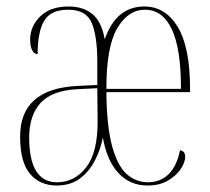

<svg xmlns="http://www.w3.org/2000/svg" viewBox="-20 -562 649 592"><path d="M155 10Q103 10 72.5 -26Q42 -62 42 -141Q42 -288 218 -297L280 -300V-371Q280 -450 263 -491Q246 -532 190 -532Q136 -532 116 -497.5Q96 -463 96 -395Q86 -395 79.5 -406.5Q73 -418 73 -440Q73 -481 104 -511.5Q135 -542 192 -542Q236 -542 264.5 -519Q293 -496 303 -441Q338 -542 425 -542Q490 -542 528 -479Q566 -416 566 -288V-278H308Q309 -173 325.5 -112Q342 -51 370.5 -25.5Q399 0 436 0Q474 0 499.5 -24.5Q525 -49 535 -99Q546 -96 548.5 -90.5Q551 -85 551 -79Q551 -61 537 -40.5Q523 -20 497.5 -5Q472 10 435 10Q381 10 345.5 -28Q310 -66 297 -138Q290 -100 272 -66Q254 -32 225.5 -11Q197 10 155 10ZM538 -288Q538 -413 509.5 -472.5Q481 -532 427 -532Q375 -532 341.5 -475Q308 -418 308 -288ZM156 0Q210 0 246 -46.5Q282 -93 281 -192L280 -290L219 -287Q140 -283 105 -244.5Q70 -206 70 -138Q70 0 156 0Z"/></svg>

Font: Noto Serif Display ExtraCondensed Thin
Style: Regular
Weight: 100
Width: 2
Designer: Monotype Design Team
Foundry: Monotype Imaging Inc.
Version: Version 2.009